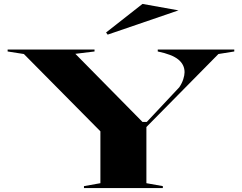

<svg xmlns="http://www.w3.org/2000/svg" viewBox="-20 -961 1236 981"><path d="M409 0V-10L493 -25V-290L102 -685L19 -698V-708H463V-698L365 -686L708 -338H730L896 -515Q910 -536 916.5 -556.5Q923 -577 923 -592Q923 -631 891 -657Q859 -683 786 -698V-708H1177V-698L1096 -685L728 -312V-25L812 -10V0ZM530 -784 522 -795 708 -941 892 -908Z"/></svg>

Font: Kalnia Expanded
Style: Regular
Weight: 400
Width: 7
Designer: Frida Medrano
Foundry: Frida Medrano
Version: Version 1.105